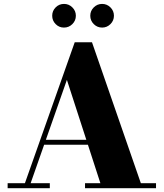

<svg xmlns="http://www.w3.org/2000/svg" viewBox="-20 -986 858 1006"><path d="M198 -227.5V-253.5H509.5V-227.5ZM462 -764.5 718 -26H797.5V0H425.5V-26H506L330.5 -567.5L140.5 -26H241V0H20V-26H110.5L371.5 -764.5ZM515 -841.5Q489.5 -841.5 471.2 -859.8Q453 -878 453 -903.5Q453 -929 471.2 -947.2Q489.5 -965.5 515 -965.5Q540.5 -965.5 558.8 -947.2Q577 -929 577 -903.5Q577 -878 558.8 -859.8Q540.5 -841.5 515 -841.5ZM315 -841.5Q289.5 -841.5 271.5 -859.8Q253.5 -878 253.5 -903.5Q253.5 -929 271.5 -947.2Q289.5 -965.5 315.5 -965.5Q341 -965.5 359.2 -947.2Q377.5 -929 377.5 -903.5Q377.5 -878 359.2 -859.8Q341 -841.5 315 -841.5Z"/></svg>

Font: Bodoni Moda 9pt ExtraBold
Style: Regular
Weight: 800
Designer: Owen Earl
Foundry: indestructible type
Version: Version 2.005